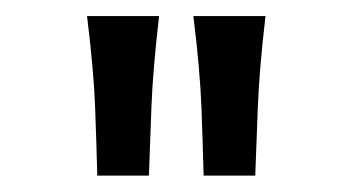

<svg xmlns="http://www.w3.org/2000/svg" viewBox="-20 -600 437 238"><path d="M232.4 -382.3Q231.4 -421.4 229.7 -467Q228 -512.7 219.7 -580.1H309.1Q301.3 -512.7 299.6 -467Q297.9 -421.4 296.4 -382.3ZM100.6 -382.3Q99.6 -421.4 97.9 -467Q96.2 -512.7 87.9 -580.1H177.2Q169.4 -512.7 167.7 -467Q166 -421.4 164.6 -382.3Z"/></svg>

Font: Harmattan
Style: Bold
Weight: 700
Designer: George W. Nuss III and SIL International
Foundry: SIL International
Version: Version 4.000